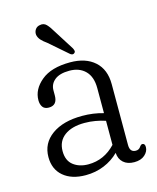

<svg xmlns="http://www.w3.org/2000/svg" viewBox="-98 -683 624 763"><g transform="rotate(-15 214.0 -302.0)"><path d="M35.5 -97.5Q35.5 -154.5 82 -188Q128.5 -221.5 207 -221.5Q253 -221.5 294 -209.5V-312.5Q294 -359 269.8 -383.5Q245.5 -408 204.5 -408Q164.5 -408 144 -391.5Q123.5 -375 123.5 -349V-328Q123.5 -287.5 88.5 -287.5Q71 -287.5 63.2 -298.5Q55.5 -309.5 55.5 -326Q55.5 -371 96.8 -405.2Q138 -439.5 216 -439.5Q279.5 -439.5 316.5 -406.5Q353.5 -373.5 353.5 -313V-62.5Q353.5 -32.5 378 -32.5Q391.5 -32.5 398.5 -44Q404 -51.5 409 -51.5Q420 -51.5 420 -36.5Q420 -18.5 404 -4.2Q388 10 360.5 10Q332.5 10 316 -4.8Q299.5 -19.5 298 -45Q272 -19 236.8 -4.5Q201.5 10 161 10Q103 10 69.2 -18.8Q35.5 -47.5 35.5 -97.5ZM96 -106Q96 -67 120.5 -48Q145 -29 182 -29Q247 -29 294 -79V-178Q274.5 -184.5 253.2 -188.2Q232 -192 208.5 -192Q156.5 -192 126.2 -169.5Q96 -147 96 -106ZM189 -573 241.5 -490Q244 -485 245.2 -480Q246.5 -475 242.5 -471Q235.5 -464 225.5 -471L149 -537.5Q134 -548 125.2 -557.8Q116.5 -567.5 114 -579.5Q112.5 -591.5 119 -601.5Q125.5 -611.5 138.5 -613.5Q154.5 -617 165.5 -605.8Q176.5 -594.5 189 -573Z"/></g></svg>

Font: Fraunces 144pt SuperSoft Light
Style: Regular
Weight: 300
Version: Version 1.000;[0bf87f6ff]